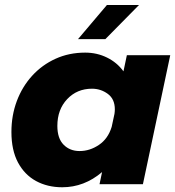

<svg xmlns="http://www.w3.org/2000/svg" viewBox="-20 -758 720 790"><path d="M236 12.5Q175.5 12.5 128.2 -13.2Q81 -39 54 -89.5Q27 -140 27 -215Q27 -283 49.2 -342.2Q71.5 -401.5 112.2 -446.2Q153 -491 208.5 -516.2Q264 -541.5 330.5 -541.5Q379 -541.5 420.2 -521.2Q461.5 -501 488 -464.5L502 -531H680.5L568 0H389.5L400 -50Q326.5 12.5 236 12.5ZM216 -240Q216 -188.5 241.8 -162.5Q267.5 -136.5 307.5 -136.5Q349.5 -136.5 387 -161.8Q424.5 -187 439.5 -236L451 -289.5Q452.5 -300 452.5 -308Q452.5 -350.5 423.5 -371.8Q394.5 -393 358.5 -393Q297 -393 256.5 -350.2Q216 -307.5 216 -240ZM301 -597 420 -737.5H552L413.5 -597Z"/></svg>

Font: Epilogue ExtraBold
Style: Italic
Weight: 800
Italic angle: -12°
Designer: Tyler Finck
Foundry: Etcetera Type Co
Version: Version 2.111; ttfautohint (v1.8.3)